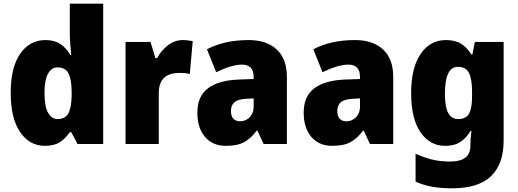

<svg xmlns="http://www.w3.org/2000/svg" viewBox="-20 -831 2808 1040"><path d="M223 -41Q140 -41 89 -115.5Q38 -190 38 -328Q38 -466 89.5 -540Q141 -614 226 -614Q275 -614 307 -592.5Q339 -571 361 -533H366Q363 -560 360.5 -593Q358 -626 358 -654V-811H539V-51H400L366 -115H358Q336 -82 305 -61.5Q274 -41 223 -41ZM292 -186Q333 -186 350 -216.5Q367 -247 368 -312V-333Q368 -399 351.5 -432.5Q335 -466 291 -466Q259 -466 240 -431.5Q221 -397 221 -327Q221 -254 240.5 -220Q260 -186 292 -186Z M970 -614Q984 -614 998.5 -612Q1013 -610 1024 -608L1008 -430Q998 -433 984.5 -434.5Q971 -436 949 -436Q922 -436 897 -427Q872 -418 856 -394Q840 -370 840 -325V-51H660V-604H795L822 -516H831Q850 -554 887.5 -584Q925 -614 970 -614Z M1327 -614Q1424 -614 1479 -563Q1534 -512 1534 -414V-51H1408L1374 -124H1371Q1339 -81 1302.5 -61Q1266 -41 1203 -41Q1132 -41 1090.5 -89.5Q1049 -138 1049 -220Q1049 -309 1105.5 -352Q1162 -395 1269 -400L1354 -403V-413Q1354 -449 1337.5 -465Q1321 -481 1292 -481Q1262 -481 1226 -470Q1190 -459 1151 -440L1101 -564Q1146 -588 1202.5 -601Q1259 -614 1327 -614ZM1316 -296Q1270 -294 1250.5 -277.5Q1231 -261 1231 -230Q1231 -201 1244.5 -187.5Q1258 -174 1280 -174Q1311 -174 1332.5 -196Q1354 -218 1354 -253V-298Z M1903 -614Q2000 -614 2055 -563Q2110 -512 2110 -414V-51H1984L1950 -124H1947Q1915 -81 1878.5 -61Q1842 -41 1779 -41Q1708 -41 1666.5 -89.5Q1625 -138 1625 -220Q1625 -309 1681.5 -352Q1738 -395 1845 -400L1930 -403V-413Q1930 -449 1913.5 -465Q1897 -481 1868 -481Q1838 -481 1802 -470Q1766 -459 1727 -440L1677 -564Q1722 -588 1778.5 -601Q1835 -614 1903 -614ZM1892 -296Q1846 -294 1826.5 -277.5Q1807 -261 1807 -230Q1807 -201 1820.5 -187.5Q1834 -174 1856 -174Q1887 -174 1908.5 -196Q1930 -218 1930 -253V-298Z M2395 -614Q2446 -614 2478.5 -593.5Q2511 -573 2533 -536H2539L2552 -604H2708V-68Q2708 57 2640 123Q2572 189 2428 189Q2368 189 2321 180.5Q2274 172 2231 153V2Q2279 23 2321.5 33.5Q2364 44 2419 44Q2528 44 2528 -41V-50Q2528 -64 2529.5 -83.5Q2531 -103 2534 -121H2528Q2507 -85 2475 -63Q2443 -41 2391 -41Q2308 -41 2257.5 -115Q2207 -189 2207 -326Q2207 -464 2258.5 -539Q2310 -614 2395 -614ZM2460 -469Q2390 -469 2390 -323Q2390 -251 2408 -218.5Q2426 -186 2462 -186Q2504 -186 2520.5 -215.5Q2537 -245 2537 -307V-332Q2537 -400 2521 -434.5Q2505 -469 2460 -469Z"/></svg>

Font: Noto Sans Tamil UI SemiCondensed Black
Style: Regular
Weight: 900
Width: 4
Designer: Jelle Bosma - Monotype Design Team
Foundry: Monotype Imaging Inc.
Version: Version 2.004; ttfautohint (v1.8.4.7-5d5b)